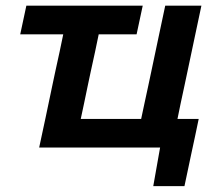

<svg xmlns="http://www.w3.org/2000/svg" viewBox="-20 -518 764 674"><path d="M518 135.5 542 0H117.5Q129 -54.5 140 -105Q150.5 -155.5 163.5 -217L174 -266.5Q182.5 -306 189.5 -337.5Q196 -368.5 202 -397.5H51L72.5 -498H481L459.5 -397.5H326.5Q320.5 -368.5 314 -337.5Q307 -306 298.5 -266.5L288 -217Q281 -182.5 275 -154.5Q269 -126.5 263.5 -100.5H475.5Q481 -126 487 -154.5Q493 -182.5 500.5 -217L511 -266.5Q526.5 -339 537.5 -392Q548.5 -444.5 560 -498H687Q675.5 -444.5 664.5 -392Q653.5 -339 638 -266.5L627.5 -217Q620 -182.5 614 -154.2Q608 -126 603 -100.5H677.5Q671.5 -71.5 664.8 -39.8Q658 -8 651.5 22Q645.5 50.5 639.5 78.8Q633.5 107 627.5 135.5Z"/></svg>

Font: Heraclito SemiBold
Style: Italic
Weight: 600
Italic angle: -12°
Designer: Kostas Bartsokas (font) & Cristiano Sobral (main changes)
Foundry: Kostas Bartsokas (font) & Cristiano Sobral (main changes)
Version: Version 1.00;July 8, 2020;FontCreator 13.0.0.2655 64-bit